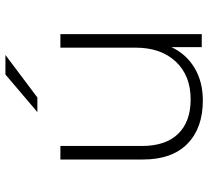

<svg xmlns="http://www.w3.org/2000/svg" viewBox="-50 -715 769 709"><g transform="rotate(-90 334.5 -360.5)"><path d="M563 -522H513V-244C513 -182 495.8 -132.7 461.5 -96C427.2 -59.3 380.7 -41 322 -41C267.3 -41 225 -56.3 195 -87C165 -117.7 150 -162.3 150 -221V-522H100V-217C100 -145.7 119.3 -91 158 -53C196.7 -15 250 4 318 4C364 4 404 -6.2 438 -26.5C472 -46.8 497.7 -75.3 515 -112V0H563ZM414 -725 275 -607H329L486 -725Z"/></g></svg>

Font: Montserrat Custom ExtraLight
Style: Regular
Weight: 300
Designer: Julieta Ulanovsky
Foundry: Julieta Ulanovsky
Version: Version 7.200